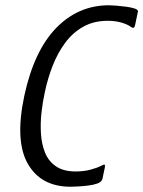

<svg xmlns="http://www.w3.org/2000/svg" viewBox="-20 -700 544 729"><path d="M369 -21Q365 -8 349 -3Q335 2 315 4.5Q295 7 276.5 8Q258 9 248 9Q136 9 86 -77.5Q36 -164 72 -335Q109 -507 193 -593.5Q277 -680 394 -680Q404 -680 422 -678.5Q440 -677 459 -674.5Q478 -672 490 -668Q498 -666 501.5 -662Q505 -658 503 -653L493 -605Q490 -588 477 -598Q465 -607 442 -614Q419 -621 389 -621Q336 -621 296 -598.5Q256 -576 227.5 -537.5Q199 -499 180 -450.5Q161 -402 150 -349Q142 -313 137.5 -272.5Q133 -232 135.5 -192.5Q138 -153 151 -120.5Q164 -88 192.5 -68.5Q221 -49 267 -49Q299 -49 324.5 -56Q350 -63 363 -70Q374 -76 377 -74.5Q380 -73 378 -64Z"/></svg>

Font: Glory
Style: Italic
Weight: 400
Italic angle: -12°
Designer: Robert Leuschke
Foundry: Robert Leuschke
Version: Version 1.011